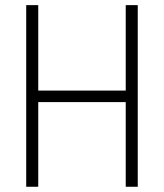

<svg xmlns="http://www.w3.org/2000/svg" viewBox="-20 -713 626 733"><path d="M460 0V-323.2H126V0H80.1V-693.4H126V-367.2H460V-693.4H505.9V0Z"/></svg>

Font: Cascadia Code NF ExtraLight
Style: Regular
Weight: 200
Monospace: yes
Designer: Aaron Bell
Foundry: Saja Typeworks
Version: Version 2404.023; ttfautohint (v1.8.4)